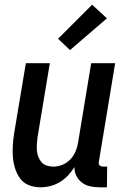

<svg xmlns="http://www.w3.org/2000/svg" viewBox="-20 -789 540 817"><path d="M152 8Q126 8 103 -1Q80 -10 66 -29Q52 -48 44.5 -71.5Q37 -95 35 -119.5Q33 -144 34.5 -170Q36 -196 40 -221L90 -520H192L140 -207Q138 -193 137 -178Q136 -163 137 -149Q138 -135 143 -122Q148 -109 156.5 -99Q165 -89 179 -84.5Q193 -80 207 -80Q226 -80 245 -87.5Q264 -95 278.5 -110Q293 -125 301 -143.5Q309 -162 312 -181L368 -520H470L401 -103Q400 -98 400 -93.5Q400 -89 403 -86Q406 -83 410.5 -81.5Q415 -80 419 -80H436L435 8H404Q384 8 364.5 4Q345 0 329.5 -11.5Q314 -23 305 -40.5Q296 -58 297 -78Q285 -59 269.5 -42.5Q254 -26 235 -14.5Q216 -3 194.5 2.5Q173 8 152 8ZM278 -576 227 -624 372 -769 435 -711Z"/></svg>

Font: Iosevka Curly Semibold
Style: Italic
Weight: 600
Italic angle: -9°
Monospace: yes
Designer: Belleve Invis
Foundry: Belleve Invis
Version: Version 22.1.2; ttfautohint (v1.8.4)